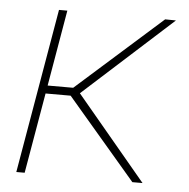

<svg xmlns="http://www.w3.org/2000/svg" viewBox="-44 -571 605 614"><g transform="rotate(5 259.0 -264.0)"><path d="M182.1 -258.3H101.6L57.1 0H30.3L121.1 -528.3H147.9L106 -284.2H188L461.9 -527.8L496.6 -527.3L210.9 -268.6L435.5 0H402.8Z"/></g></svg>

Font: Roboto Thin
Style: Italic
Weight: 250
Italic angle: -12°
Designer: Google
Version: Version 2.134; 2016